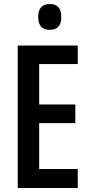

<svg xmlns="http://www.w3.org/2000/svg" viewBox="-20 -942 453 962"><path d="M369.6 0H68.8V-713.9H369.6V-621.1H176.3V-418.5H357.4V-325.2H176.3V-95.2H369.6ZM229.5 -921.9Q287.1 -921.9 287.1 -856.4Q287.1 -792.5 229.5 -792.5Q171.4 -792.5 171.4 -856.4Q171.4 -921.9 229.5 -921.9Z"/></svg>

Font: Open Sans Condensed SemiBold
Style: Regular
Weight: 600
Width: 3
Designer: Monotype Design Team
Foundry: Monotype Imaging Inc.
Version: Version 3.000; ttfautohint (v1.8.4)